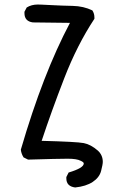

<svg xmlns="http://www.w3.org/2000/svg" viewBox="-20 -721 540 848"><path d="M312 107Q273 102 273 67V61L283 41Q350 21 350 1Q350 -5 336 -11Q319 -20 279 -20Q237 -20 104 -16L84 -26Q74 -42 72 -60Q170 -396 289 -620L125 -622Q88 -627 88 -663V-669L98 -688Q119 -701 147 -701Q149 -701 164.5 -700.5Q180 -700 216 -698Q252 -696 300.5 -695Q349 -694 388 -675Q397 -661 397 -644V-638Q321 -523 264 -376Q207 -229 164 -99Q319 -95 350 -89Q381 -83 412 -56Q434 -36 434 -6Q434 5 426.5 34Q419 63 389.5 82.5Q360 102 312 107Z"/></svg>

Font: Xiaolai SC
Style: Regular
Weight: 400
Designer: Nozomi Seto 瀬戸のぞみ
Version: Version 3.11;December 4, 2020;FontCreator 13.0.0.2613 64-bit